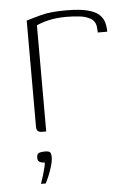

<svg xmlns="http://www.w3.org/2000/svg" viewBox="-46 -438 448 649"><g transform="rotate(-5 178.0 -113.5)"><path d="M100 0H86Q77 0 72 -4Q67 -8 67 -19V-379Q86 -385 117.5 -393.5Q149 -402 202 -402Q248 -402 275 -395Q302 -388 314.5 -376Q327 -364 331 -349Q335 -334 335 -318H303L302 -332Q301 -355 285 -365Q269 -375 246 -377.5Q223 -380 202 -380Q168 -380 142 -374Q116 -368 100 -360ZM67 175Q72 161 76 147.5Q80 134 83 122Q86 110 86 104Q85 104 84.5 104Q84 104 82 104Q76 104 69 100.5Q62 97 62 86Q62 73 69.5 70Q77 67 90 67Q97 67 102 68.5Q107 70 109 74.5Q111 79 111 88Q111 101 105.5 119.5Q100 138 93 154Q86 170 83 175Z"/></g></svg>

Font: Genos ExtraLight
Style: Regular
Weight: 250
Designer: Robert E. Leuschke
Foundry: Robert E. Leuschke
Version: Version 1.010